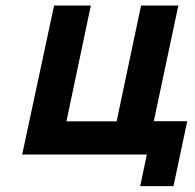

<svg xmlns="http://www.w3.org/2000/svg" viewBox="-20 -544 686 676"><path d="M590.8 111.3H473.6L497.1 0H58.1L170.4 -524.4H299.8L213.9 -116.7H390.6L476.6 -524.4H607.9L521.5 -117.2H639.2Z"/></svg>

Font: Tuffy
Style: BoldItalic
Weight: 700
Italic angle: -12°
Designer: Thatcher Ulrich, Karoly Barta, Michael Everson
Version: Version 001.271